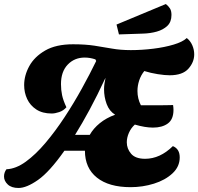

<svg xmlns="http://www.w3.org/2000/svg" viewBox="-44 -909 985 954"><path d="M48 25Q13 25 -5.5 7.5Q-24 -10 -24 -32Q-24 -52 -12 -68Q35 -70 84 -105.5Q133 -141 182 -199Q231 -257 277 -327Q323 -397 363 -469.5Q403 -542 434 -606L430 -614Q403 -623 377 -623Q326 -623 292.5 -588Q259 -553 259 -491Q259 -462 264.5 -436Q270 -410 286 -376Q271 -359 250 -352Q229 -345 213 -345Q167 -345 136.5 -365Q106 -385 91 -417Q76 -449 76 -486Q76 -534 101.5 -580.5Q127 -627 180.5 -658Q234 -689 319 -689Q380 -689 425.5 -682Q471 -675 513 -667.5Q555 -660 606 -660Q661 -660 717.5 -667Q774 -674 819 -687.5Q864 -701 884 -720Q902 -706 911.5 -684Q921 -662 921 -639Q921 -600 892 -567.5Q863 -535 799 -535Q775 -535 740 -540.5Q705 -546 673 -556Q656 -535 647.5 -509Q639 -483 639 -457Q639 -419 656 -386H727Q739 -386 757.5 -386Q776 -386 793 -386.5Q810 -387 816 -387Q817 -380 817.5 -374Q818 -368 818 -363Q818 -316 790 -295.5Q762 -275 716 -275Q677 -275 626 -290Q607 -273 596.5 -249Q586 -225 586 -202Q586 -170 607.5 -145Q629 -120 677 -120Q751 -120 815 -183Q849 -169 849 -127Q849 -81 813 -47.5Q777 -14 721 3.5Q665 21 605 21Q497 21 437.5 -26.5Q378 -74 378 -160H276Q202 -55 145 -15Q88 25 48 25ZM329 -239H402Q420 -271 452 -297Q484 -323 528 -339Q499 -357 486 -392Q473 -427 473 -466Q473 -479 475 -493Q477 -507 480 -520H479Q439 -434 401.5 -364.5Q364 -295 329 -239ZM547 -738 535 -787 780 -889Q793 -879 800.5 -867Q808 -855 808 -835Q808 -800 787.5 -780.5Q767 -761 735 -752Q703 -743 666 -742Z"/></svg>

Font: Sansita Swashed ExtraBold
Style: Regular
Weight: 800
Designer: Pablo Cosgaya
Foundry: Omnibus-Type
Version: Version 1.003; ttfautohint (v1.8.3)